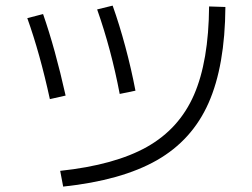

<svg xmlns="http://www.w3.org/2000/svg" viewBox="-20 -697 904 690"><path d="M731.4 -673.8 790 -671.9Q788.6 -460.4 729.5 -326.9Q670.4 -193.4 543.7 -121.1Q417 -48.8 207 -26.4L196.3 -83Q392.6 -104 508.3 -169.2Q624 -234.4 677 -355.7Q730 -477.1 731.4 -673.8ZM78.1 -631.8 134.8 -646.5Q178.2 -522 215.8 -353.5L159.2 -340.8Q123.5 -504.9 78.1 -631.8ZM329.1 -663.1 384.8 -676.8Q409.2 -608.4 430.4 -529.3Q451.7 -450.2 466.8 -371.1L410.2 -359.4Q379.9 -519 329.1 -663.1Z"/></svg>

Font: Pretendard GOV Light
Style: Regular
Weight: 300
Designer: Base glyphs from Inter by Rasmus Andersson; Hangeul glyphs from Noto Sans CJK(Source Han Sans) by Jang Soo-young and Kan
Foundry: Kil Hyung-jin
Version: Version 1.309